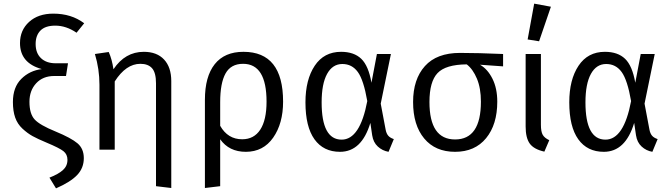

<svg xmlns="http://www.w3.org/2000/svg" viewBox="-20 -823 3684 1056"><path d="M273 -748Q373 -748 443 -695L401 -643Q344 -682 284 -682Q229 -682 202.5 -655Q176 -628 176 -581Q176 -531 205.5 -503Q235 -475 286 -475H354L343 -405H278Q216 -405 179 -365Q142 -325 142 -263Q142 -197 170.5 -166Q199 -135 285 -100Q372 -64 406.5 -34.5Q441 -5 441 47Q441 101 404.5 139.5Q368 178 288 213L252 154Q301 135 326 112.5Q351 90 351 56Q351 26 329 8.5Q307 -9 235 -39Q187 -59 159 -74.5Q131 -90 103.5 -115.5Q76 -141 63.5 -176.5Q51 -212 51 -262Q51 -343 97 -389Q143 -435 210 -443Q90 -476 90 -586Q90 -657 140 -702.5Q190 -748 273 -748Z M771 -538Q843 -538 882.5 -495.5Q922 -453 922 -377V211L838 201V-365Q838 -423 816.5 -447.5Q795 -472 752 -472Q673 -472 611 -375V0H527V-357Q527 -443 502 -526L578 -537Q596 -497 604 -442Q668 -538 771 -538Z M1312 -57Q1377 -57 1411.5 -110Q1446 -163 1446 -264Q1446 -472 1317 -472Q1250 -472 1220.5 -419Q1191 -366 1191 -261V-131Q1233 -57 1312 -57ZM1319 -538Q1537 -538 1537 -264Q1537 -144 1482.5 -66Q1428 12 1332 12Q1240 12 1191 -57V201L1107 211V-274Q1107 -402 1161 -470Q1215 -538 1319 -538Z M1863 -471Q1809 -471 1779 -416.5Q1749 -362 1749 -260Q1749 -55 1859 -55Q1960 -55 2000 -267Q1980 -383 1948 -427Q1916 -471 1863 -471ZM1856 -538Q1927 -538 1967 -499.5Q2007 -461 2023 -368L2053 -526H2130L2074 -253L2101 -110Q2105 -89 2115 -77Q2125 -65 2146 -58L2117 12Q2083 6 2058 -17Q2033 -40 2027 -79L2017 -147Q1969 12 1850 12Q1759 12 1709.5 -57Q1660 -126 1660 -260Q1660 -385 1711 -461.5Q1762 -538 1856 -538Z M2483 -56Q2625 -56 2625 -264Q2625 -338 2603 -390.5Q2581 -443 2547 -469Q2431 -468 2386.5 -421Q2342 -374 2342 -262Q2342 -56 2483 -56ZM2747 -458 2620 -467Q2662 -443 2688.5 -390Q2715 -337 2715 -264Q2715 -138 2653.5 -63Q2592 12 2483 12Q2374 12 2313 -61.5Q2252 -135 2252 -262Q2252 -387 2317 -459.5Q2382 -532 2510 -532Q2609 -532 2747 -526Z M2955 -526V-137Q2955 -99 2965 -81.5Q2975 -64 3001 -52L2974 11Q2916 -2 2893.5 -33.5Q2871 -65 2871 -127V-526ZM3010 -786 2945 -596 2882 -606 2918 -803Z M3314 -471Q3260 -471 3230 -416.5Q3200 -362 3200 -260Q3200 -55 3310 -55Q3411 -55 3451 -267Q3431 -383 3399 -427Q3367 -471 3314 -471ZM3307 -538Q3378 -538 3418 -499.5Q3458 -461 3474 -368L3504 -526H3581L3525 -253L3552 -110Q3556 -89 3566 -77Q3576 -65 3597 -58L3568 12Q3534 6 3509 -17Q3484 -40 3478 -79L3468 -147Q3420 12 3301 12Q3210 12 3160.5 -57Q3111 -126 3111 -260Q3111 -385 3162 -461.5Q3213 -538 3307 -538Z"/></svg>

Font: FiraSans
Style: Regular
Weight: 350
Designer: Carrois Corporate & Edenspiekermann AG
Foundry: Carrois Corporate GbR & Edenspiekermann AG
Version: Version 3.106;PS 003.106;hotconv 1.0.70;makeotf.lib2.5.58329